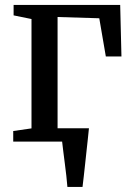

<svg xmlns="http://www.w3.org/2000/svg" viewBox="-20 -562 531 762"><path d="M247.5 180Q246 159.5 243.2 135.2Q240.5 111 237.2 86.2Q234 61.5 231.2 39Q228.5 16.5 226.5 -0.5L185.5 -53H333Q331 -33 328.5 -9.5Q326 14 323.2 39.2Q320.5 64.5 317.8 89.5Q315 114.5 312.5 137.5Q310 160.5 307.5 180ZM32.5 0V-42L105 -52.5V-486.5L34 -501V-542.5H457L462 -338H400L374 -489.5L208.5 -494.5V-52.5L319 -42V0Z"/></svg>

Font: Merriweather 48pt
Style: Regular
Weight: 400
Version: Version 2.100